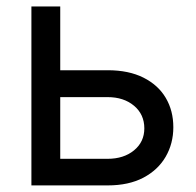

<svg xmlns="http://www.w3.org/2000/svg" viewBox="-20 -562 595 582"><path d="M149.4 -349.1H306.6Q370.1 -349.1 414.8 -326.7Q459.5 -304.2 482.4 -265.4Q505.4 -226.6 505.4 -176.3Q505.4 -127 482.2 -86.9Q459 -46.9 414.6 -23.4Q370.1 0 306.6 0H75.2V-542.5H162.6V-80.6H306.2Q355 -80.6 386.2 -106.2Q417.5 -131.8 417.5 -172.9Q417.5 -215.3 386.2 -241.5Q355 -267.6 306.2 -267.6H149.4Z"/></svg>

Font: Inter 16pt
Style: Regular
Weight: 400
Version: Version 4.001;git-66647c0bb